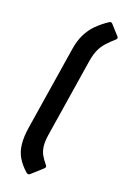

<svg xmlns="http://www.w3.org/2000/svg" viewBox="-167 -774 655 992"><g transform="rotate(20 160.5 -278.0)"><path d="M117.5 159.7Q85.5 131.4 67 100.5Q48.4 69.7 44.1 29.9Q39.7 -9.8 48.1 -63L120.4 -519.5Q128.1 -569.4 145.6 -604.8Q163.2 -640.2 189.7 -666.8Q216.3 -693.3 249.7 -715.7Q256.1 -720.4 260.9 -720.3Q265.8 -720.1 269.1 -716.4L318.4 -661.8Q321.4 -657.8 321.1 -653.3Q320.7 -648.7 314.7 -644.1Q289 -621.7 271.2 -601.5Q253.3 -581.3 242.1 -556.4Q230.9 -531.6 224.6 -493.5L156.3 -61.8Q150.6 -24.8 153.9 1.5Q157.3 27.7 168.8 47.7Q180.3 67.7 198 88.7Q201.7 93.4 201.2 97.9Q200.7 102.5 196.3 106.5L136.6 160.4Q132.6 164.1 127.2 163.6Q121.9 163.1 117.5 159.7Z"/></g></svg>

Font: Sofia Sans Hairline
Style: Italic
Weight: 1
Italic angle: -9°
Designer: Botio Nikoltchev, Ani Petrova
Foundry: lettersoup
Version: Version 4.102